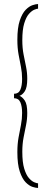

<svg xmlns="http://www.w3.org/2000/svg" viewBox="-20 -771 242 951"><path d="M168.5 160Q158.5 160 141.5 154.8Q124.5 149.5 107.2 132Q90 114.5 78 78.8Q66 43 66 -17.5Q66 -58 72 -90.5Q78 -123 83.8 -152.2Q89.5 -181.5 89.5 -211.5Q89.5 -244.5 80.8 -264.5Q72 -284.5 49.5 -284.5V-306.5Q72 -306.5 80.8 -326.5Q89.5 -346.5 89.5 -380Q89.5 -410.5 83.8 -439.5Q78 -468.5 72 -501Q66 -533.5 66 -573.5Q66 -634 78 -669.5Q90 -705 107.2 -722.5Q124.5 -740 141.5 -745.5Q158.5 -751 168.5 -751V-728Q162.5 -728 149.8 -722.8Q137 -717.5 123.2 -702Q109.5 -686.5 100 -655.2Q90.5 -624 90.5 -572Q90.5 -533 96.8 -501.2Q103 -469.5 109 -440.5Q115 -411.5 115 -380.5Q115 -337.5 102.8 -319Q90.5 -300.5 76.5 -296.5Q90.5 -291 102.8 -272.8Q115 -254.5 115 -211.5Q115 -180.5 109 -151.2Q103 -122 96.8 -90Q90.5 -58 90.5 -19Q90.5 33 100 64.2Q109.5 95.5 123.2 111Q137 126.5 149.8 131.8Q162.5 137 168.5 137Z"/></svg>

Font: Imbue 48pt Light
Style: Regular
Weight: 300
Designer: Tyler Finck
Foundry: Etcetera Type Company
Version: Version 1.102